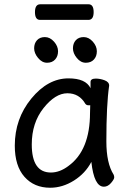

<svg xmlns="http://www.w3.org/2000/svg" viewBox="-20 -862 615 906"><path d="M220.2 -47.9Q262.2 -47.9 303.2 -79.1Q404.8 -152.8 404.8 -330.1L405.8 -365.2H397Q388.2 -365.2 382.8 -372.1Q354 -421.9 297.9 -421.9Q241.2 -421.9 185.5 -352.1Q129.9 -282.2 129.9 -180.2Q129.9 -47.9 220.2 -47.9ZM216.8 23.9Q141.1 23.9 95.5 -27.6Q49.8 -79.1 49.8 -174.8Q49.8 -301.8 127.9 -397Q206.1 -492.2 303.2 -492.2Q384.8 -492.2 407.2 -445.8V-475.1Q407.2 -491.2 432.1 -491.2Q452.1 -491.2 473.6 -483.2Q495.1 -475.1 495.1 -458Q481.9 -368.2 481.9 -194.8Q481.9 -91.8 516.1 -38.1Q519 -32.2 519 -24.9Q519 -16.1 503.9 1.5Q488.8 19 470.2 19Q423.8 19 411.1 -98.1Q382.8 -43.9 328.9 -10Q274.9 23.9 216.8 23.9ZM397 -768.1H168.9Q145 -768.1 145 -804.9Q145 -841.8 169.9 -841.8H397.9Q421.9 -841.8 421.9 -804.9Q421.9 -768.1 397 -768.1ZM423.1 -581.1Q409.2 -565.9 385 -565.9Q360.8 -565.9 342.5 -588.4Q324.2 -610.8 324.2 -634Q324.2 -657.2 337.6 -672.1Q351.1 -687 375 -687Q398.9 -687 418 -665.5Q437 -644 437 -620.1Q437 -596.2 423.1 -581.1ZM240 -581.1Q226.1 -565.9 202.1 -565.9Q178.2 -565.9 159.7 -588.4Q141.1 -610.8 141.1 -634Q141.1 -657.2 154.5 -672.1Q168 -687 191.9 -687Q215.8 -687 234.9 -665.5Q253.9 -644 253.9 -620.1Q253.9 -596.2 240 -581.1Z"/></svg>

Font: LXGW WenKai Screen
Style: Regular
Weight: 400
Designer: LXGW / Fontworks Inc.
Foundry: LXGW / Fontworks Inc.
Version: Version 1.510;January 18,2025